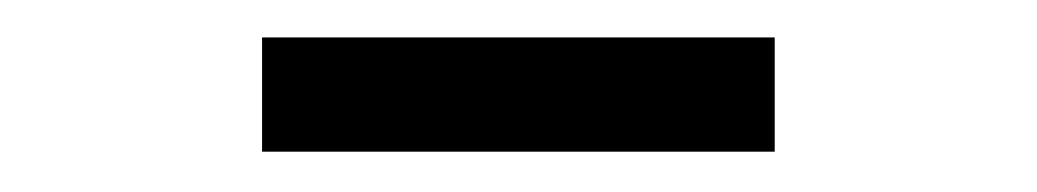

<svg xmlns="http://www.w3.org/2000/svg" viewBox="-20 -644 540 100"><path d="M116.5 -565V-624.5H383.5V-565Z"/></svg>

Font: Newsreader 24pt SemiBold
Style: Regular
Weight: 600
Designer: Hugues Gentile
Foundry: Production Type
Version: Version 1.003